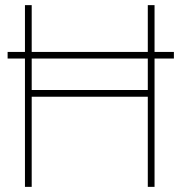

<svg xmlns="http://www.w3.org/2000/svg" viewBox="-20 -731 718 751"><path d="M584.5 -710.9C584.5 -710.9 558.1 -710.9 558.1 -710.9C558.1 -710.9 558.1 -527.8 558.1 -527.8C558.1 -527.8 104 -527.8 104 -527.8C104 -527.8 104 -710.9 104 -710.9C104 -710.9 77.6 -710.9 77.6 -710.9C77.6 -710.9 77.6 -527.8 77.6 -527.8C77.6 -527.8 9.8 -527.8 9.8 -527.8C9.8 -527.8 9.8 -502 9.8 -502C9.8 -502 77.6 -502 77.6 -502C77.6 -502 77.6 0 77.6 0C77.6 0 104 0 104 0C104 0 104 -352.5 104 -352.5C104 -352.5 558.1 -352.5 558.1 -352.5C558.1 -352.5 558.1 0 558.1 0C558.1 0 584.5 0 584.5 0C584.5 0 584.5 -502 584.5 -502C584.5 -502 660.2 -502 660.2 -502C660.2 -502 660.2 -527.8 660.2 -527.8C660.2 -527.8 584.5 -527.8 584.5 -527.8C584.5 -527.8 584.5 -710.9 584.5 -710.9ZM104 -502C104 -502 558.1 -502 558.1 -502C558.1 -502 558.1 -378.9 558.1 -378.9C558.1 -378.9 104 -378.9 104 -378.9C104 -378.9 104 -502 104 -502Z"/></svg>

Font: WOX
Style: Regular
Weight: 500
Designer: Google
Foundry: ""
Version: ""